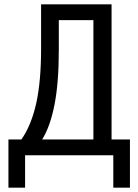

<svg xmlns="http://www.w3.org/2000/svg" viewBox="-20 -718 640 888"><path d="M19 -73H79Q125 -139 147.5 -240Q170 -341 170 -493V-698H496V-73H581V150H504V0H96V150H19ZM412 -625H252V-487Q252 -335 232 -233.5Q212 -132 175 -73H412Z"/></svg>

Font: iA Writer Mono V
Style: Regular
Weight: 400
Designer: Mike Abbink, Paul van der Laan, Pieter van Rosmalen
Foundry: Bold Monday
Version: Version 2.000